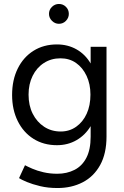

<svg xmlns="http://www.w3.org/2000/svg" viewBox="-20 -736 627 968"><path d="M270 212Q222 212 182.5 202.5Q143 193 115.5 181.5Q88 170 76 162L106 97Q119 104 143 114.5Q167 125 199.5 132.5Q232 140 269 140Q317 140 355.5 120.5Q394 101 415.5 59.5Q437 18 437 -47V-100Q410 -55 366 -29.5Q322 -4 267 -4Q200 -4 149 -36Q98 -68 69.5 -125.5Q41 -183 41 -257Q41 -333 69.5 -390.5Q98 -448 149 -480Q200 -512 267 -512Q322 -512 366 -487Q410 -462 437 -416V-500H517V-48Q517 38 485 96Q453 154 397 183Q341 212 270 212ZM286 -73Q330 -73 364 -97Q398 -121 417 -162.5Q436 -204 436 -259Q436 -312 416.5 -353.5Q397 -395 363.5 -418.5Q330 -442 285 -442Q238 -442 201.5 -418.5Q165 -395 144.5 -353.5Q124 -312 124 -259Q124 -204 145 -162.5Q166 -121 202.5 -97Q239 -73 286 -73ZM277 -616Q257 -616 242 -631Q227 -646 227 -666Q227 -687 242 -701.5Q257 -716 277 -716Q298 -716 312.5 -701.5Q327 -687 327 -666Q327 -646 312.5 -631Q298 -616 277 -616Z"/></svg>

Font: Figtree
Style: Regular
Weight: 400
Designer: Erik Kennedy
Foundry: Erik Kennedy
Version: Version 2.002